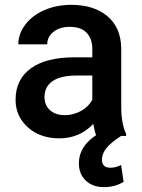

<svg xmlns="http://www.w3.org/2000/svg" viewBox="-20 -558 581 788"><path d="M374.5 -3.4Q369.1 -15.6 362.8 -49.3Q306.2 9.8 224.1 9.8Q144.5 9.8 94.2 -35.6Q43.9 -81.1 43.9 -147.9Q43.9 -232.4 106.7 -277.6Q169.4 -322.8 286.1 -322.8H358.9V-357.4Q358.9 -398.4 335.9 -423.1Q313 -447.8 266.1 -447.8Q225.6 -447.8 199.7 -427.5Q173.8 -407.2 173.8 -376H55.2Q55.2 -419.4 84 -457.3Q112.8 -495.1 162.4 -516.6Q211.9 -538.1 272.9 -538.1Q365.7 -538.1 420.9 -491.5Q476.1 -444.8 477.5 -360.4V-122.1Q477.5 -50.8 497.6 -8.3V0H477.1Q434.6 27.3 416.5 50.3Q398.4 73.2 398.4 97.2Q398.4 130.4 433.1 130.4Q454.6 130.4 477.1 119.1L487.3 188.5Q451.7 210 406.7 210Q360.4 210 332 183.1Q303.7 156.2 303.7 111.8Q303.7 43.5 374.5 -3.4ZM246.1 -85.4Q281.2 -85.4 312.3 -102.5Q343.3 -119.6 358.9 -148.4V-248H294.9Q229 -248 195.8 -225.1Q162.6 -202.1 162.6 -160.2Q162.6 -126 185.3 -105.7Q208 -85.4 246.1 -85.4Z"/></svg>

Font: Roboto Medium
Style: Regular
Weight: 500
Designer: Google
Version: Version 2.134; 2016; ttfautohint (v1.6)